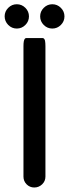

<svg xmlns="http://www.w3.org/2000/svg" viewBox="-20 -855 318 887"><path d="M88.4 -39.1V-641.6Q88.4 -669.9 95.2 -676.3Q97.7 -679.2 101.6 -679.2H176.8Q180.7 -679.2 183.6 -676Q186.5 -672.9 188 -667Q189.9 -656.7 189.9 -641.6V-39.1Q189.9 -18.1 174.6 -3.4Q159.2 11.2 138.4 11.2Q117.7 11.2 103 -3.4Q88.4 -18.1 88.4 -39.1ZM182.1 -739.7Q165.5 -756.3 165.5 -779.3Q165.5 -802.2 182.1 -818.8Q198.7 -835.4 221.7 -835.4Q244.6 -835.4 261.2 -818.8Q277.8 -802.2 277.8 -779.3Q277.8 -756.3 261.2 -739.7Q244.6 -723.1 221.7 -723.1Q198.7 -723.1 182.1 -739.7ZM18.1 -739.7Q1.5 -756.8 1.5 -779.5Q1.5 -802.2 18.1 -818.8Q34.7 -835.4 57.6 -835.4Q80.6 -835.4 97.2 -818.8Q113.8 -802.2 113.8 -779.3Q113.8 -756.3 97.2 -739.7Q80.6 -723.1 57.6 -723.1Q34.7 -723.1 18.1 -739.7Z"/></svg>

Font: YuPearl-Medium
Style: Medium
Weight: 500
Designer: Max Yao
Foundry: Max-Everyday
Version: Version 1.011; ttfautohint (v1.8.3)